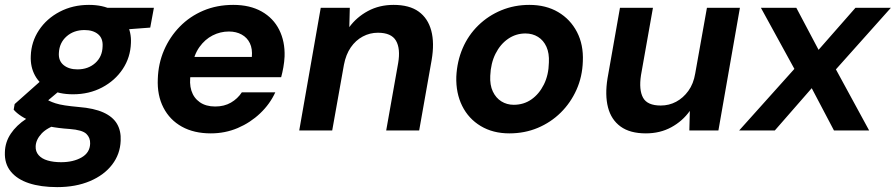

<svg xmlns="http://www.w3.org/2000/svg" viewBox="-50 -534 3667 786"><path d="M184 232Q117 232 68.5 216Q20 200 -6 168Q-32 136 -30 89Q-29 48 -6 13.5Q17 -21 58 -48Q99 -75 155 -95L194 -28Q143 -12 120 13Q97 38 96 65Q95 86 108 101Q121 116 145 123Q169 130 200 130Q250 130 284 110.5Q318 91 319 54Q320 30 303.5 14Q287 -2 235 -6Q189 -9 152 -16.5Q115 -24 86.5 -34.5Q58 -45 38 -58Q18 -71 6 -85L10 -108L136 -220L225 -189L79 -66L129 -135Q140 -127 151 -121.5Q162 -116 177.5 -111Q193 -106 216 -102.5Q239 -99 272 -96Q335 -91 373.5 -73.5Q412 -56 429 -27Q446 2 444 42Q442 97 409 140Q376 183 318 207.5Q260 232 184 232ZM249 -148Q192 -148 152.5 -168.5Q113 -189 93.5 -224.5Q74 -260 76 -305Q78 -363 109.5 -410.5Q141 -458 194.5 -486Q248 -514 314 -514Q371 -514 410.5 -493Q450 -472 469 -437Q488 -402 486 -358Q484 -299 452.5 -251.5Q421 -204 368 -176Q315 -148 249 -148ZM267 -250Q311 -250 340 -276Q369 -302 370 -344Q372 -377 351.5 -394Q331 -411 296 -411Q252 -411 222.5 -385Q193 -359 191 -317Q189 -285 210.5 -267.5Q232 -250 267 -250ZM379 -407 372 -502H580L565 -421Z M813 12Q744 12 694.5 -15.5Q645 -43 619 -93.5Q593 -144 596 -211Q598 -274 621.5 -328.5Q645 -383 686 -425Q727 -467 782.5 -490.5Q838 -514 905 -514Q973 -514 1021 -487Q1069 -460 1093 -412Q1117 -364 1115 -303Q1114 -281 1110 -258.5Q1106 -236 1101 -218H692L706 -301H981Q984 -334 973 -357Q962 -380 939.5 -392.5Q917 -405 887 -405Q852 -405 820.5 -389Q789 -373 766.5 -341.5Q744 -310 736 -262L731 -233Q724 -193 733.5 -163Q743 -133 768 -115.5Q793 -98 831 -98Q868 -98 895.5 -114Q923 -130 940 -156H1077Q1055 -108 1015 -70Q975 -32 923.5 -10Q872 12 813 12Z M1175 0 1263 -502H1382L1380 -423Q1410 -464 1456.5 -489Q1503 -514 1561 -514Q1626 -514 1664 -486.5Q1702 -459 1715.5 -408.5Q1729 -358 1717 -288L1666 0H1531L1580 -276Q1590 -335 1571 -367.5Q1552 -400 1497 -400Q1464 -400 1435 -384.5Q1406 -369 1386 -340Q1366 -311 1358 -269L1310 0Z M2035 12Q1968 12 1918 -18Q1868 -48 1842 -100.5Q1816 -153 1818 -220Q1821 -283 1844 -336.5Q1867 -390 1908 -430Q1949 -470 2002.5 -492Q2056 -514 2117 -514Q2185 -514 2235 -484.5Q2285 -455 2312 -403Q2339 -351 2336 -283Q2334 -220 2310 -166.5Q2286 -113 2245.5 -73Q2205 -33 2151.5 -10.5Q2098 12 2035 12ZM2053 -105Q2094 -105 2125.5 -127Q2157 -149 2176.5 -188Q2196 -227 2197 -278Q2199 -316 2187 -342.5Q2175 -369 2152.5 -383Q2130 -397 2101 -397Q2062 -397 2030 -375Q1998 -353 1978.5 -314Q1959 -275 1957 -224Q1955 -186 1967.5 -159.5Q1980 -133 2002.5 -119Q2025 -105 2053 -105Z M2594 12Q2529 12 2490.5 -16Q2452 -44 2439 -94.5Q2426 -145 2437 -213L2488 -502H2623L2574 -226Q2565 -166 2582.5 -134Q2600 -102 2655 -102Q2689 -102 2718 -117.5Q2747 -133 2768 -162Q2789 -191 2796 -233L2844 -502H2979L2891 0H2772L2774 -80Q2744 -38 2698 -13Q2652 12 2594 12Z M2976 0 3202 -252 3065 -502H3210L3301 -330L3452 -502H3597L3372 -250L3508 0H3364L3273 -173L3122 0Z"/></svg>

Font: DM Sans 16pt
Style: Bold Italic
Weight: 700
Italic angle: -10°
Version: Version 4.004;gftools[0.9.30]